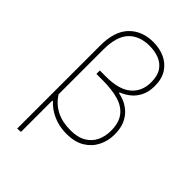

<svg xmlns="http://www.w3.org/2000/svg" viewBox="-272 -846 1143 1143"><g transform="rotate(45 299.0 -275.0)"><path d="M105 194V-504Q105 -626 162.8 -685Q220.5 -744 314.5 -744Q367.5 -744 410.8 -724.2Q454 -704.5 479.8 -664.8Q505.5 -625 505.5 -565.5Q505.5 -514 487.2 -478.8Q469 -443.5 441.2 -422Q413.5 -400.5 384.5 -390V-384Q404.5 -380.5 431 -369.8Q457.5 -359 482.5 -337.2Q507.5 -315.5 524 -280Q540.5 -244.5 540.5 -191Q540.5 -137.5 517.5 -91.8Q494.5 -46 449 -18.5Q403.5 9 335 9Q273 9 222.5 -13.5Q172 -36 141 -71.5H135V192ZM335 -23Q397 -23 435.5 -46Q474 -69 491.8 -107.2Q509.5 -145.5 509.5 -191Q509.5 -259.5 479.5 -298.5Q449.5 -337.5 394.2 -353.5Q339 -369.5 263 -369.5H208.5V-398.5H262Q369.5 -398.5 422 -443.2Q474.5 -488 474.5 -565.5Q474.5 -619 453.2 -651Q432 -683 395.8 -697.5Q359.5 -712 314.5 -712Q230 -712 182.5 -662Q135 -612 135 -499.5V-124Q201 -23 335 -23Z"/></g></svg>

Font: Heraclito Thin
Style: Regular
Weight: 100
Designer: Kostas Bartsokas (font) & Cristiano Sobral (main changes)
Foundry: Kostas Bartsokas (font) & Cristiano Sobral (main changes)
Version: Version 1.00;July 8, 2020;FontCreator 13.0.0.2655 64-bit